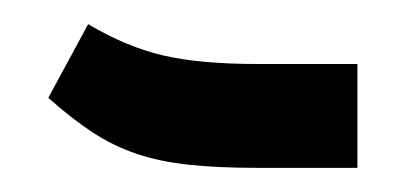

<svg xmlns="http://www.w3.org/2000/svg" viewBox="-20 -139 336 159"><path d="M276 0H193Q161 0 137 -2.5Q113 -5 93.5 -11.5Q74 -18 56.5 -29.5Q39 -41 20 -58L53 -119Q85 -100 115.5 -93Q146 -86 193 -86H276Z"/></svg>

Font: IBM Plex Sans Arabic
Style: Regular
Weight: 400
Designer: Mike Abbink, Paul van der Laan, Pieter van Rosmalen, Wael Morcos, Khajak Apelian
Foundry: Bold Monday
Version: Version 1.1